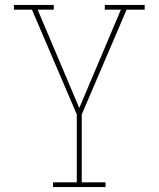

<svg xmlns="http://www.w3.org/2000/svg" viewBox="-20 -540 640 775"><path d="M194 215V196H290V-78L109 -501H36V-520H197V-501H132L300 -104L468 -501H403V-520H564V-501H491L310 -78V196H406V215Z"/></svg>

Font: Iosevka Etoile Thin
Style: Regular
Weight: 100
Designer: Belleve Invis
Foundry: Belleve Invis
Version: Version 22.1.2; ttfautohint (v1.8.4)